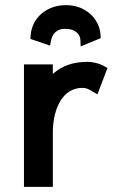

<svg xmlns="http://www.w3.org/2000/svg" viewBox="-20 -725 439 745"><path d="M98 -574 174 -548 178 -567C187 -611 220 -613 230 -613H235C272 -613 291 -592 292 -570L293 -545L371 -577L370 -591C366 -651 313 -705 238 -705H235C164 -705 105 -659 99 -589ZM397 -461 383 -469C362 -481 334 -485 321 -485C262 -485 219 -469 185 -438V-475H73V0H185V-217C187 -307 225 -384 299 -384C316 -384 324 -379 339 -370L358 -359Z"/></svg>

Font: Mint Spirit No2
Style: Bold
Weight: 700
Designer: HARENDAL Hirwen
Foundry: Arkandis Digital Foundry.
Version: Version 1.004;FFEdit